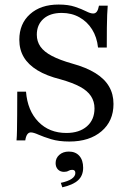

<svg xmlns="http://www.w3.org/2000/svg" viewBox="-20 -602 562 832"><path d="M280.6 11.3Q234.7 11.3 201.6 1.2Q168.5 -8.9 146.8 -18.5Q125 -28.2 113.7 -28.2Q104 -28.2 98 -19.4Q91.9 -10.5 89.5 6.5H51.6Q53.2 -11.3 53.6 -37.1Q54 -62.9 54.4 -103.6Q54.8 -144.4 54.8 -204.8H92.7Q99.2 -122.6 146.4 -74.2Q193.5 -25.8 267.7 -25.8Q323.4 -25.8 356.5 -54.4Q389.5 -83.1 389.5 -132.3Q389.5 -162.1 374.2 -185.5Q358.9 -208.9 326.6 -226.2Q294.4 -243.5 242.7 -258.1Q181.5 -273.4 141.9 -297.6Q102.4 -321.8 83.1 -354.4Q63.7 -387.1 63.7 -429.8Q63.7 -499.2 110.1 -540.7Q156.5 -582.3 233.9 -582.3Q275.8 -582.3 304.8 -572.6Q333.9 -562.9 352.8 -553.2Q371.8 -543.5 383.9 -543.5Q393.5 -543.5 399.6 -551.6Q405.6 -559.7 408.9 -577.4H446.8Q445.2 -559.7 444.4 -537.5Q443.5 -515.3 443.1 -481.9Q442.7 -448.4 442.7 -396H404.8Q400 -441.1 379 -474.6Q358.1 -508.1 324.2 -527Q290.3 -546 247.6 -546Q196.8 -546 168.1 -520.2Q139.5 -494.4 139.5 -451.6Q139.5 -422.6 155.2 -400Q171 -377.4 204.8 -359.7Q238.7 -341.9 292.7 -326.6Q354 -309.7 393.5 -285.1Q433.1 -260.5 452.4 -227.4Q471.8 -194.4 471.8 -151.6Q471.8 -77.4 419.8 -33.1Q367.7 11.3 280.6 11.3ZM250 209.7 243.5 190.3Q274.2 183.9 290.3 173Q306.5 162.1 306.5 147.6Q306.5 133.9 292.7 133.9Q283.9 133.9 276.6 138.3Q269.4 142.7 257.3 142.7Q241.1 142.7 231 132.3Q221 121.8 221 104.8Q221 83.1 237.1 69Q253.2 54.8 278.2 54.8Q307.3 54.8 323.8 73.4Q340.3 91.9 340.3 125Q340.3 158.9 318.5 179Q296.8 199.2 250 209.7Z"/></svg>

Font: Playfair 9pt
Style: Regular
Weight: 400
Designer: Claus Eggers Sørensen
Foundry: Claus Eggers Sørensen
Version: Version 2.203